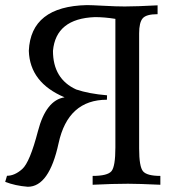

<svg xmlns="http://www.w3.org/2000/svg" viewBox="-25 -714 690 742"><path d="M82.5 7.8Q33.7 3.9 -4.9 -11.2L2 -34.7Q31.7 -34.7 61 -60.8Q90.3 -86.9 121.6 -207Q152.8 -327.1 224.6 -337.9Q90.3 -394.5 86.4 -517.6Q93.8 -689.5 311 -694.3Q327.1 -694.3 375.7 -691.7Q424.3 -689 457 -689Q501.5 -689 584 -693.4V-659.2Q540 -659.2 526.4 -643.1Q512.7 -627 512.7 -585V-140.1Q512.7 -69.8 527.8 -52Q543 -34.2 594.7 -34.2V0Q510.7 -3.9 469.7 -3.9Q411.1 -3.9 333 0V-34.2Q390.6 -34.2 405.8 -52.5Q420.9 -70.8 420.9 -144V-641.1Q378.9 -647.9 341.8 -647.9Q190.9 -642.1 179.7 -517.6Q179.7 -409.2 269.5 -368.2Q318.4 -351.6 388.7 -345.7L388.2 -328.6Q237.8 -328.6 201.4 -160.4Q165 7.8 82.5 7.8Z"/></svg>

Font: Kelvinch
Style: Regular
Weight: 400
Designer: Paul James MIller
Foundry: High-Logic / Made with FontCreator
Version: Version 3.30 September 23, 2016